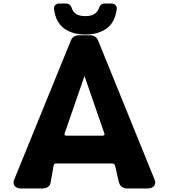

<svg xmlns="http://www.w3.org/2000/svg" viewBox="-20 -1064 954 1084"><path d="M462 -869Q390 -869 342.5 -903Q295 -937 285 -1012Q283 -1027 292 -1035.5Q301 -1044 315 -1044H353Q366 -1044 374 -1037Q382 -1030 384 -1021Q391 -998 409 -985.5Q427 -973 462 -973Q496 -973 514 -985.5Q532 -998 540 -1021Q548 -1044 571 -1044H609Q623 -1044 632 -1035.5Q641 -1027 639 -1012Q629 -937 581.5 -903Q534 -869 462 -869ZM698 0Q681 0 668.5 -8.5Q656 -17 651 -36L630 -127Q627 -141 613 -141H301Q290 -141 287 -138Q284 -135 283 -131L266 -35Q263 -16 249.5 -8Q236 0 219 0H99Q74 0 62.5 -14.5Q51 -29 61 -52L380 -835Q392 -865 427 -865H487Q522 -865 534 -835L852 -52Q862 -29 850 -14.5Q838 0 815 0ZM457 -635 345 -311Q341 -298 355 -298H559Q573 -298 569 -311Z"/></svg>

Font: OpenDyslexic3
Style: Bold
Weight: 700
Designer: Abelardo Gonzalez
Version: Version 1.000;PS 001.001;hotconv 1.0.56